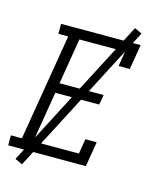

<svg xmlns="http://www.w3.org/2000/svg" viewBox="-136 -906 867 1077"><g transform="rotate(15 297.5 -368.0)"><path d="M-5 0V-58H59L162 -677H105V-735H567L543 -590H478L492 -677H227L183 -411H439L429 -353H174L125 -58H390L404 -145H470L446 0ZM97 83 54 63 512 -819 555 -799Z"/></g></svg>

Font: Iosevka Slab Light Extended
Style: Italic
Weight: 300
Width: 7
Italic angle: -9°
Monospace: yes
Designer: Belleve Invis
Foundry: Belleve Invis
Version: Version 11.1.0; ttfautohint (v1.8.3)